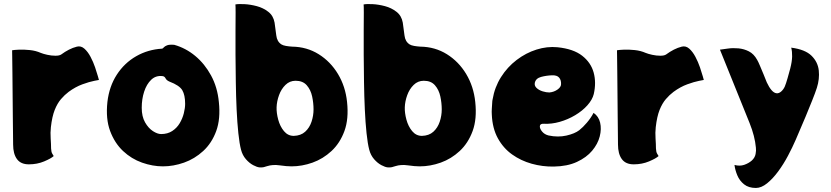

<svg xmlns="http://www.w3.org/2000/svg" viewBox="-20 -810 4117 951"><path d="M361 -579Q381 -584 398 -569Q415 -554 428.5 -528.5Q442 -503 451 -476.5Q460 -450 465 -432Q470 -414 470 -414Q470 -414 446.5 -409.5Q423 -405 388.5 -392.5Q354 -380 320 -355Q300 -340 282 -319Q264 -298 251 -265.5Q238 -233 232 -180Q229 -153 231 -124Q233 -95 233 -75Q234 -57 238.5 -49.5Q243 -42 246 -37Q233 -25 198.5 -10.5Q164 4 123 4Q83 4 64 -22Q45 -48 45 -94Q45 -105 44.5 -142.5Q44 -180 43.5 -233Q43 -286 42.5 -343Q42 -400 41.5 -449.5Q41 -499 40.5 -530Q40 -561 40 -561Q50 -563 74.5 -564Q99 -565 128 -562Q157 -559 182 -548Q194 -543 214.5 -538.5Q235 -534 254.5 -534Q274 -534 283 -540Q302 -554 321.5 -564Q341 -574 361 -579Z M1064 -305Q1073 -221 1051 -161Q1029 -101 986.5 -62Q944 -23 891.5 -4.5Q839 14 787 14Q736 14 683.5 -4.5Q631 -23 589.5 -62Q548 -101 525.5 -161Q503 -221 512 -305Q521 -382 558.5 -440Q596 -498 654.5 -531.5Q713 -565 783 -569Q787 -570 791.5 -575.5Q796 -581 807.5 -585.5Q819 -590 843 -588Q900 -572 947 -533Q994 -494 1025.5 -436Q1057 -378 1064 -305ZM778 -146Q810 -146 833 -161Q856 -176 870 -199.5Q884 -223 890.5 -249Q897 -275 897 -296Q897 -339 883 -363Q869 -387 819 -406Q805 -412 800 -422Q795 -432 785 -433Q752 -437 729 -415Q706 -393 694 -356Q682 -319 682 -276Q682 -233 698.5 -204Q715 -175 737.5 -160.5Q760 -146 778 -146Z M1699 -305Q1708 -221 1686 -161Q1664 -101 1622 -62Q1580 -23 1528 -4.5Q1476 14 1424 14Q1400 14 1365.5 9Q1331 4 1303 13Q1294 16 1286 18Q1278 20 1265 19Q1253 18 1234 8Q1215 -2 1198 -21.5Q1181 -41 1174 -68Q1166 -98 1160.5 -150.5Q1155 -203 1152 -268Q1149 -333 1148 -402.5Q1147 -472 1146.5 -538.5Q1146 -605 1146.5 -659Q1147 -713 1147 -747.5Q1147 -782 1146 -788Q1161 -791 1190.5 -789.5Q1220 -788 1252 -779.5Q1284 -771 1309 -751.5Q1334 -732 1340 -698Q1345 -665 1348.5 -634.5Q1352 -604 1374 -590Q1382 -585 1396.5 -582.5Q1411 -580 1427 -579Q1500 -578 1558.5 -541.5Q1617 -505 1654 -443.5Q1691 -382 1699 -305ZM1435 -137Q1470 -138 1491.5 -157.5Q1513 -177 1523 -207Q1533 -237 1533 -268Q1533 -300 1526 -332.5Q1519 -365 1499.5 -387.5Q1480 -410 1444 -410Q1415 -410 1394 -389.5Q1373 -369 1362 -338.5Q1351 -308 1350 -279Q1349 -251 1358 -217.5Q1367 -184 1386.5 -160.5Q1406 -137 1435 -137Z M2334 -305Q2343 -221 2321 -161Q2299 -101 2257 -62Q2215 -23 2163 -4.5Q2111 14 2059 14Q2035 14 2000.5 9Q1966 4 1938 13Q1929 16 1921 18Q1913 20 1900 19Q1888 18 1869 8Q1850 -2 1833 -21.5Q1816 -41 1809 -68Q1801 -98 1795.5 -150.5Q1790 -203 1787 -268Q1784 -333 1783 -402.5Q1782 -472 1781.5 -538.5Q1781 -605 1781.5 -659Q1782 -713 1782 -747.5Q1782 -782 1781 -788Q1796 -791 1825.5 -789.5Q1855 -788 1887 -779.5Q1919 -771 1944 -751.5Q1969 -732 1975 -698Q1980 -665 1983.5 -634.5Q1987 -604 2009 -590Q2017 -585 2031.5 -582.5Q2046 -580 2062 -579Q2135 -578 2193.5 -541.5Q2252 -505 2289 -443.5Q2326 -382 2334 -305ZM2070 -137Q2105 -138 2126.5 -157.5Q2148 -177 2158 -207Q2168 -237 2168 -268Q2168 -300 2161 -332.5Q2154 -365 2134.5 -387.5Q2115 -410 2079 -410Q2050 -410 2029 -389.5Q2008 -369 1997 -338.5Q1986 -308 1985 -279Q1984 -251 1993 -217.5Q2002 -184 2021.5 -160.5Q2041 -137 2070 -137Z M2920 -251Q2945 -234 2952.5 -202.5Q2960 -171 2950.5 -134Q2941 -97 2913 -63.5Q2885 -30 2837.5 -8Q2790 14 2723 15Q2667 16 2613.5 1Q2560 -14 2516.5 -45Q2473 -76 2446 -125Q2419 -174 2416 -242Q2415 -256 2416 -271Q2417 -286 2418 -302Q2418 -306 2418.5 -310Q2419 -314 2420 -318Q2430 -378 2461.5 -428Q2493 -478 2539 -513Q2585 -548 2637.5 -564.5Q2690 -581 2741 -576Q2820 -568 2863.5 -534Q2907 -500 2920.5 -450.5Q2934 -401 2921 -344Q2914 -316 2889.5 -288.5Q2865 -261 2829 -239.5Q2793 -218 2752.5 -206.5Q2712 -195 2674 -197Q2655 -198 2654 -185.5Q2653 -173 2665 -158.5Q2677 -144 2697 -139Q2744 -129 2785.5 -138.5Q2827 -148 2849 -165Q2867 -179 2887 -202.5Q2907 -226 2920 -251ZM2701 -352Q2724 -354 2741.5 -366.5Q2759 -379 2759 -393Q2760 -413 2749.5 -425.5Q2739 -438 2714 -437Q2686 -436 2660 -429Q2634 -422 2629 -400Q2626 -385 2638 -374Q2650 -363 2668 -357.5Q2686 -352 2701 -352Z M3357 -579Q3377 -584 3394 -569Q3411 -554 3424.5 -528.5Q3438 -503 3447 -476.5Q3456 -450 3461 -432Q3466 -414 3466 -414Q3466 -414 3442.5 -409.5Q3419 -405 3384.5 -392.5Q3350 -380 3316 -355Q3296 -340 3278 -319Q3260 -298 3247 -265.5Q3234 -233 3228 -180Q3225 -153 3227 -124Q3229 -95 3229 -75Q3230 -57 3234.5 -49.5Q3239 -42 3242 -37Q3229 -25 3194.5 -10.5Q3160 4 3119 4Q3079 4 3060 -22Q3041 -48 3041 -94Q3041 -105 3040.5 -142.5Q3040 -180 3039.5 -233Q3039 -286 3038.5 -343Q3038 -400 3037.5 -449.5Q3037 -499 3036.5 -530Q3036 -561 3036 -561Q3046 -563 3070.5 -564Q3095 -565 3124 -562Q3153 -559 3178 -548Q3190 -543 3210.5 -538.5Q3231 -534 3250.5 -534Q3270 -534 3279 -540Q3298 -554 3317.5 -564Q3337 -574 3357 -579Z M3899 -574Q3968 -565 3999.5 -534Q4031 -503 4035.5 -461Q4040 -419 4026 -375Q4018 -350 4002.5 -311.5Q3987 -273 3970.5 -233Q3954 -193 3940 -161.5Q3926 -130 3921 -117Q3905 -80 3883 -38.5Q3861 3 3834.5 39Q3808 75 3779.5 98Q3751 121 3724 121Q3688 121 3665.5 103Q3643 85 3632 58.5Q3621 32 3618 7Q3644 14 3666 6.5Q3688 -1 3704 -15Q3719 -29 3722.5 -47Q3726 -65 3724 -79Q3719 -135 3693 -200L3546 -564Q3561 -566 3585.5 -569.5Q3610 -573 3637.5 -570.5Q3665 -568 3689.5 -555.5Q3714 -543 3730 -514Q3736 -504 3744.5 -483.5Q3753 -463 3762.5 -440.5Q3772 -418 3778 -402Q3789 -378 3801.5 -363.5Q3814 -349 3827 -348Q3838 -347 3849 -356.5Q3860 -366 3867 -381Q3873 -395 3881 -423Q3889 -451 3894 -470Q3903 -505 3903.5 -530Q3904 -555 3899 -574Z"/></svg>

Font: Potta One
Style: Regular
Weight: 400
Designer: 108,108go
Foundry: Font Zone 108
Version: Version 1.000